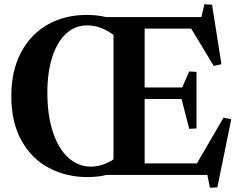

<svg xmlns="http://www.w3.org/2000/svg" viewBox="-20 -820 1121 900"><path d="M658 -54H903L1028 -269L1064 -261L999 58L964 60L952 0H480Q439 10 389 10Q291 10 210 -32.5Q129 -75 81 -160.5Q33 -246 33 -370Q33 -487 78 -573Q123 -659 203 -704.5Q283 -750 386 -750Q436 -750 477 -740H924L938 -800L974 -798L1018 -519L982 -511L876 -686H658V-410H834L867 -485L901 -483V-218L867 -216L831 -356H658ZM406 -39Q460 -39 512 -73V-656Q453 -701 389 -701Q331 -701 289 -661.5Q247 -622 224.5 -551Q202 -480 202 -386Q202 -281 227.5 -202.5Q253 -124 299.5 -81.5Q346 -39 406 -39Z"/></svg>

Font: Minipax
Style: Bold
Weight: 600
Designer: Raphaël Ronot, Igor Stepanchenko (Cyrillic)
Foundry: steppetype
Version: Version 1.002